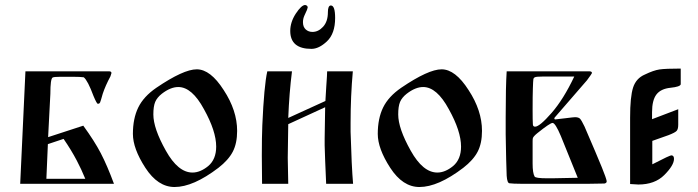

<svg xmlns="http://www.w3.org/2000/svg" viewBox="-20 -737 2800 770"><path d="M374 -321H372Q368 -321 355 -352Q332 -414 316 -427Q302 -429 276 -429Q276 -429 221 -429Q196 -429 191 -426Q182 -421 182 -361L173 -187L314 -233Q359 -171 384 -123Q410 -73 437 0H61L82 -451H417Q427 -451 427 -444L423 -431Q403 -394 392 -361Q384 -332 381.5 -326.5Q379 -321 374 -321ZM172 -159 166 -20H322Q306 -59 288 -93Q266 -135 235 -180Z M513 -200Q513 -262 534.5 -306Q556 -350 607 -385Q716 -459 769 -459Q824 -459 877 -376Q931 -294 931 -212Q931 -162 913.5 -128.5Q896 -95 856 -64Q755 13 680 13Q613 13 563 -64Q513 -141 513 -200ZM595 -278Q595 -222 645 -133Q694 -45 752 -45Q783 -45 815 -71Q847 -98 847 -149Q847 -211 798 -299Q750 -388 695 -388Q664 -388 629 -361Q610 -346 602.5 -328.5Q595 -311 595 -278Z M1136 -239Q1136 -230 1135 -172Q1134 -114 1134 -104L1136 0H1031Q1030 -52 1030 -113Q1030 -187 1032 -235Q1039 -394 1052 -451H1151Q1140 -365 1136 -264L1285 -332Q1285 -342 1288.5 -390.5Q1292 -439 1292 -451H1395Q1386 -352 1386 -244Q1386 -224 1386 -208Q1390 -70 1396 0H1288Q1283 -110 1282 -154Q1282 -167 1282 -182Q1282 -207 1284 -307ZM1229 -541Q1144 -541 1144 -613Q1144 -648 1166 -682Q1189 -717 1204 -717Q1214 -715 1214 -707L1211 -697L1201 -675Q1195 -662 1195 -648Q1195 -629 1206 -619Q1217 -609 1233 -609Q1257 -609 1276 -630Q1295 -651 1295 -688Q1295 -715 1307 -715Q1324 -715 1324 -665Q1324 -602 1291 -571Q1259 -541 1229 -541Z M1495 -200Q1495 -262 1516.5 -306Q1538 -350 1589 -385Q1698 -459 1751 -459Q1806 -459 1859 -376Q1913 -294 1913 -212Q1913 -162 1895.5 -128.5Q1878 -95 1838 -64Q1737 13 1662 13Q1595 13 1545 -64Q1495 -141 1495 -200ZM1577 -278Q1577 -222 1627 -133Q1676 -45 1734 -45Q1765 -45 1797 -71Q1829 -98 1829 -149Q1829 -211 1780 -299Q1732 -388 1677 -388Q1646 -388 1611 -361Q1592 -346 1584.5 -328.5Q1577 -311 1577 -278Z M2012 -451H2343Q2354 -451 2354 -444Q2354 -442 2334 -415L2204 -265Q2204 -265 2203 -260Q2203 -260 2206 -258Q2218 -259 2249 -263Q2280 -267 2286 -267Q2300 -267 2306 -261Q2312 -255 2324 -230Q2375 -112 2394 -65Q2411 -23 2413 -11Q2414 -3 2404 -1L2345 0H2067Q2039 0 2023 -2Q2014 -3 2012 -32Q2010 -78 2008 -198Q2008 -233 2008 -267Q2008 -391 2012 -451ZM2117 -382Q2116 -354 2116 -297Q2116 -253 2117 -239Q2117 -229 2126 -229Q2144 -229 2192 -284Q2240 -339 2283 -430H2156Q2130 -430 2125 -427Q2120 -425 2119 -419Q2118 -413 2117 -382ZM2116 -148V-81Q2116 -43 2124 -29Q2128 -22 2174 -22Q2177 -22 2184 -22Q2191 -22 2195 -22L2297 -24L2229 -192Q2207 -244 2196 -244Q2186 -244 2135 -203Q2119 -190 2117 -183Q2116 -179 2116 -170Q2116 -168 2116 -160.5Q2116 -153 2116 -148Z M2507 1V-265Q2507 -349 2519 -386Q2531 -423 2566 -438Q2601 -455 2625 -458.5Q2649 -462 2710 -462V-399Q2708 -389 2669 -385Q2630 -381 2612.5 -358Q2595 -335 2595 -287V-259L2700 -299V-237Q2700 -219 2693.5 -212Q2687 -205 2661 -195L2596 -172V-78Q2605 -82 2624 -92Q2643 -102 2652 -106Q2670 -114 2672 -114Q2683 -114 2683 -100Q2683 -74 2644 -35Q2606 3 2540 3Z"/></svg>

Font: Pochaevsk Unicode
Style: Normal
Weight: 400
Version: Version 1.1